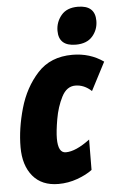

<svg xmlns="http://www.w3.org/2000/svg" viewBox="-55 -815 536 863"><g transform="rotate(-5 213.0 -383.0)"><path d="M174 10Q218 10 259.5 -5Q301 -20 327 -40L328 -177Q264 -129 219 -129Q184 -129 184 -194Q184 -226 193.5 -281Q203 -336 225.5 -380Q248 -424 287 -424Q327 -424 360 -393L426 -520Q365 -563 286 -563Q187 -563 128.5 -499Q70 -435 44 -343.5Q18 -252 18 -169Q18 -87 58.5 -38.5Q99 10 174 10ZM306 -607Q356 -607 381.5 -636.5Q407 -666 407 -706Q407 -776 329 -776Q279 -776 254 -745.5Q229 -715 229 -676Q229 -607 306 -607Z"/></g></svg>

Font: Noto Sans Display Condensed Black
Style: Italic
Weight: 900
Width: 3
Italic angle: -192°
Designer: Monotype Design Team
Foundry: Monotype Imaging Inc.
Version: Version 1.900